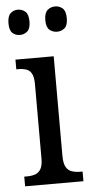

<svg xmlns="http://www.w3.org/2000/svg" viewBox="-54 -777 385 810"><g transform="rotate(-5 139.0 -372.5)"><path d="M19 0V-41H30Q50 -41 65 -46Q80 -51 89 -66Q98 -81 98 -110V-425Q98 -455 90 -470Q82 -485 67.5 -490Q53 -495 33 -495H25V-536H187V-115Q187 -84 195.5 -68Q204 -52 220 -46.5Q236 -41 255 -41H266V0ZM211 -638Q192 -638 178.5 -649.5Q165 -661 165 -691Q165 -721 178.5 -733Q192 -745 211 -745Q229 -745 242.5 -733.5Q256 -722 256 -691Q256 -661 242.5 -649.5Q229 -638 211 -638ZM53 -638Q35 -638 22 -649.5Q9 -661 9 -691Q9 -721 22 -733Q35 -745 53 -745Q71 -745 84.5 -733.5Q98 -722 98 -691Q98 -661 84.5 -649.5Q71 -638 53 -638Z"/></g></svg>

Font: Noto Serif Condensed
Style: Regular
Weight: 400
Width: 3
Designer: Monotype Design Team
Foundry: Monotype Imaging Inc.
Version: Version 2.015